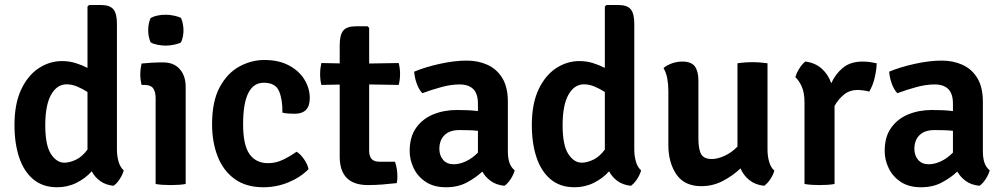

<svg xmlns="http://www.w3.org/2000/svg" viewBox="-20 -756 4127 789"><path d="M39.5 -242Q39.5 -330 67.2 -388.5Q95 -447 139.5 -476Q184 -505 234.5 -505Q264 -505 290 -497Q316 -489 339.5 -477V-729L346 -735.5H393.5Q431.5 -735.5 446 -717.8Q460.5 -700 460.5 -658.5V-142Q460.5 -115 467.2 -91.8Q474 -68.5 488.5 -56Q484.5 -39.5 472.2 -20.5Q460 -1.5 446.5 7.5Q414 4 391.8 -12Q369.5 -28 357 -52Q331.5 -23.5 294.8 -5Q258 13.5 214.5 13.5Q156 13.5 117 -19Q78 -51.5 58.8 -109Q39.5 -166.5 39.5 -242ZM166 -241.5Q166 -159.5 189.2 -123.5Q212.5 -87.5 244.5 -87.5Q266.5 -87.5 292.2 -99.8Q318 -112 339.5 -141.5V-378Q318.5 -391.5 296.8 -400.5Q275 -409.5 254 -409.5Q214 -409.5 190 -366.8Q166 -324 166 -241.5Z M743 0Q730.5 2.5 714 3.5Q697.5 4.5 681.5 4.5Q665.5 4.5 649 3.5Q632.5 2.5 619.5 0V-352.5Q619.5 -378.5 609.5 -392.8Q599.5 -407 574.5 -407H562Q556.5 -427 556.5 -449.5Q556.5 -473 562 -495Q582 -497 601.8 -498.2Q621.5 -499.5 634.5 -499.5H651.5Q694 -499.5 718.5 -472.2Q743 -445 743 -398.5ZM589 -632Q589 -659.5 599 -682Q623.5 -695.5 661.5 -695.5Q677.5 -695.5 696 -691.5Q714.5 -687.5 724 -682Q729 -671 731.5 -657.2Q734 -643.5 734 -632Q734 -604.5 724 -582Q715 -576.5 696.2 -572.5Q677.5 -568.5 661.5 -568.5Q644.5 -568.5 626.5 -572.2Q608.5 -576 599 -582Q589 -604.5 589 -632Z M1140.5 -293Q1141.5 -345.5 1127 -380.8Q1112.5 -416 1064 -416Q979 -416 979 -245.5Q979 -159.5 1005.5 -122.5Q1032 -85.5 1081.5 -85.5Q1114 -85.5 1143.8 -100Q1173.5 -114.5 1198.5 -132.5Q1214.5 -123.5 1229.2 -102Q1244 -80.5 1248 -61Q1214.5 -27 1165.5 -6.8Q1116.5 13.5 1062.5 13.5Q990.5 13.5 943.8 -20.8Q897 -55 874.2 -113.8Q851.5 -172.5 851.5 -245.5Q851.5 -340 883 -398Q914.5 -456 963.8 -482.8Q1013 -509.5 1066.5 -509.5Q1125.5 -509.5 1167.2 -487.2Q1209 -465 1231 -429Q1253 -393 1253 -353Q1253 -288.5 1191 -288.5Q1176 -288.5 1164.2 -289.5Q1152.5 -290.5 1140.5 -293Z M1376 -571Q1376 -612.5 1390.5 -630.2Q1405 -648 1443 -648H1490.5L1497 -641.5V-495L1618.5 -497Q1624 -474.5 1624 -452.5Q1624 -428 1618.5 -407L1497 -409V-136.5Q1497 -115.5 1506.5 -103.5Q1516 -91.5 1539.5 -91.5H1603Q1613 -63.5 1613 -31Q1613 -24 1612.5 -17Q1612 -10 1610.5 -3.5Q1584.5 -0.5 1553 2Q1521.5 4.5 1492 4.5Q1376 4.5 1376 -112.5V-408.5L1300.5 -407Q1295.5 -428 1295.5 -452.5Q1295.5 -474.5 1300.5 -497L1376 -495.5Z M1663.5 -135.5Q1663.5 -193.5 1690 -230.8Q1716.5 -268 1760.5 -286Q1804.5 -304 1857.5 -304Q1875.5 -304 1898.5 -303.2Q1921.5 -302.5 1944 -299.5V-330Q1944 -371 1924.8 -390Q1905.5 -409 1869 -409Q1833.5 -409 1794 -398.2Q1754.5 -387.5 1715.5 -373Q1701 -388.5 1692.2 -413.5Q1683.5 -438.5 1682 -461.5Q1727.5 -480.5 1787.8 -493.8Q1848 -507 1898 -507Q1945 -507 1983.5 -489.5Q2022 -472 2044.5 -434.8Q2067 -397.5 2067 -338V-134Q2067 -108 2073 -88.8Q2079 -69.5 2095 -56Q2091 -39.5 2078.8 -20.5Q2066.5 -1.5 2053 7.5Q2019 4 1996.8 -12.2Q1974.5 -28.5 1962 -51Q1935 -25.5 1898.2 -6Q1861.5 13.5 1813 13.5Q1762.5 13.5 1729.2 -8.8Q1696 -31 1679.8 -65.2Q1663.5 -99.5 1663.5 -135.5ZM1785.5 -144Q1785.5 -117 1801 -99Q1816.5 -81 1844.5 -81Q1868.5 -81 1894.8 -93.2Q1921 -105.5 1944 -129V-218.5Q1924.5 -220.5 1904.5 -221Q1884.5 -221.5 1868 -221.5Q1827.5 -221.5 1806.5 -200.5Q1785.5 -179.5 1785.5 -144Z M2165.5 -242Q2165.5 -330 2193.2 -388.5Q2221 -447 2265.5 -476Q2310 -505 2360.5 -505Q2390 -505 2416 -497Q2442 -489 2465.5 -477V-729L2472 -735.5H2519.5Q2557.5 -735.5 2572 -717.8Q2586.5 -700 2586.5 -658.5V-142Q2586.5 -115 2593.2 -91.8Q2600 -68.5 2614.5 -56Q2610.5 -39.5 2598.2 -20.5Q2586 -1.5 2572.5 7.5Q2540 4 2517.8 -12Q2495.5 -28 2483 -52Q2457.5 -23.5 2420.8 -5Q2384 13.5 2340.5 13.5Q2282 13.5 2243 -19Q2204 -51.5 2184.8 -109Q2165.5 -166.5 2165.5 -242ZM2292 -241.5Q2292 -159.5 2315.2 -123.5Q2338.5 -87.5 2370.5 -87.5Q2392.5 -87.5 2418.2 -99.8Q2444 -112 2465.5 -141.5V-378Q2444.5 -391.5 2422.8 -400.5Q2401 -409.5 2380 -409.5Q2340 -409.5 2316 -366.8Q2292 -324 2292 -241.5Z M2726.5 -382.5Q2726.5 -410 2722 -434Q2717.5 -458 2706.5 -476.5Q2720 -488 2740.8 -495.5Q2761.5 -503 2784 -503Q2821 -503 2835.5 -483Q2850 -463 2850 -425V-187Q2850 -143 2861.2 -122.8Q2872.5 -102.5 2905 -102.5Q2928.5 -102.5 2957.2 -115.5Q2986 -128.5 3010.5 -153.5V-496Q3023 -498 3039.5 -499.2Q3056 -500.5 3072 -500.5Q3088 -500.5 3104.5 -499.2Q3121 -498 3134 -496V-141Q3134 -114 3140.8 -90.8Q3147.5 -67.5 3162 -55Q3158 -38.5 3145.8 -20Q3133.5 -1.5 3120 7.5Q3083.5 3.5 3059.5 -15.8Q3035.5 -35 3023 -64Q2991 -33.5 2950 -12.2Q2909 9 2862 9Q2792.5 9 2759.5 -39.5Q2726.5 -88 2726.5 -160.5Z M3248.5 -438.5Q3252.5 -455 3264.8 -474.5Q3277 -494 3290 -503.5Q3331 -497 3357 -473.8Q3383 -450.5 3396 -414Q3413 -452 3444 -477.5Q3475 -503 3524.5 -503Q3541.5 -503 3554.8 -501Q3568 -499 3582.5 -496Q3582.5 -472.5 3575 -439Q3567.5 -405.5 3552 -379.5Q3541 -383 3529.8 -384.2Q3518.5 -385.5 3507 -386.5Q3472 -386.5 3448.8 -367.8Q3425.5 -349 3409.5 -321V0Q3397 2.5 3380.5 3.5Q3364 4.5 3348 4.5Q3332 4.5 3315.5 3.5Q3299 2.5 3286 0V-335Q3286 -376.5 3273.8 -402.2Q3261.5 -428 3248.5 -438.5Z M3615.5 -135.5Q3615.5 -193.5 3642 -230.8Q3668.5 -268 3712.5 -286Q3756.5 -304 3809.5 -304Q3827.5 -304 3850.5 -303.2Q3873.5 -302.5 3896 -299.5V-330Q3896 -371 3876.8 -390Q3857.5 -409 3821 -409Q3785.5 -409 3746 -398.2Q3706.5 -387.5 3667.5 -373Q3653 -388.5 3644.2 -413.5Q3635.5 -438.5 3634 -461.5Q3679.5 -480.5 3739.8 -493.8Q3800 -507 3850 -507Q3897 -507 3935.5 -489.5Q3974 -472 3996.5 -434.8Q4019 -397.5 4019 -338V-134Q4019 -108 4025 -88.8Q4031 -69.5 4047 -56Q4043 -39.5 4030.8 -20.5Q4018.5 -1.5 4005 7.5Q3971 4 3948.8 -12.2Q3926.5 -28.5 3914 -51Q3887 -25.5 3850.2 -6Q3813.5 13.5 3765 13.5Q3714.5 13.5 3681.2 -8.8Q3648 -31 3631.8 -65.2Q3615.5 -99.5 3615.5 -135.5ZM3737.5 -144Q3737.5 -117 3753 -99Q3768.5 -81 3796.5 -81Q3820.5 -81 3846.8 -93.2Q3873 -105.5 3896 -129V-218.5Q3876.5 -220.5 3856.5 -221Q3836.5 -221.5 3820 -221.5Q3779.5 -221.5 3758.5 -200.5Q3737.5 -179.5 3737.5 -144Z"/></svg>

Font: Signika Negative SemiBold
Style: Regular
Weight: 600
Designer: Anna Giedryś
Foundry: Anna Giedryś
Version: Version 2.000; ttfautohint (v1.8.3) -l 8 -r 50 -G 200 -x 9 -